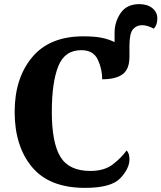

<svg xmlns="http://www.w3.org/2000/svg" viewBox="-20 -900 782 930"><path d="M392 10Q519 10 563 -37Q607 -84 607 -128Q607 -159 593 -171Q569 -137 527.5 -104.5Q486 -72 418 -72Q314 -72 272.5 -140.5Q231 -209 231 -358Q231 -500 262 -578.5Q293 -657 374 -657Q432 -657 453.5 -611.5Q475 -566 475 -516Q541 -516 574 -540.5Q607 -565 607 -624V-677Q607 -738 624 -758Q641 -778 668 -778Q694 -778 725 -761Q742 -778 742 -811Q742 -841 718 -860.5Q694 -880 655 -880Q594 -880 564.5 -837Q535 -794 535 -741V-696Q507 -710 472.5 -717Q438 -724 383 -724Q220 -724 135.5 -622.5Q51 -521 51 -358Q51 -192 135 -91Q219 10 392 10Z"/></svg>

Font: Noto Serif SemiCondensed Extra
Style: Regular
Weight: 800
Width: 4
Designer: Monotype Design Team
Foundry: Monotype Imaging Inc.
Version: Version 1.002